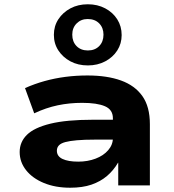

<svg xmlns="http://www.w3.org/2000/svg" viewBox="-20 -867 812 898"><path d="M308 11Q239 11 185.5 -11Q132 -33 102 -71Q72 -109 72 -156Q72 -203 106 -236.5Q140 -270 215.5 -288.5Q291 -307 415 -307H531V-214H425Q374 -214 340 -211Q306 -208 285.5 -202.5Q265 -197 255.5 -187Q246 -177 246 -162Q246 -136 272.5 -123.5Q299 -111 346 -111Q390 -111 427 -125Q464 -139 486 -164.5Q508 -190 508 -221V-314Q508 -354 471 -370Q434 -386 364 -386Q305 -386 250 -374.5Q195 -363 140 -337L97 -455Q142 -475 189 -488Q236 -501 286 -507.5Q336 -514 389 -514Q481 -514 546 -490.5Q611 -467 646 -417.5Q681 -368 681 -286V0H533V-106H532Q511 -70 480.5 -44Q450 -18 408 -3.5Q366 11 308 11ZM391 -561Q345 -561 309.5 -580Q274 -599 253 -631Q232 -663 232 -704Q232 -745 253 -777Q274 -809 309.5 -828Q345 -847 391 -847Q436 -847 472 -828Q508 -809 528.5 -776.5Q549 -744 549 -703Q549 -663 528.5 -631Q508 -599 472 -580Q436 -561 391 -561ZM391 -631Q424 -631 444 -651.5Q464 -672 464 -705Q464 -737 444 -757.5Q424 -778 390 -778Q359 -778 338.5 -757.5Q318 -737 318 -705Q318 -672 338 -651.5Q358 -631 391 -631Z"/></svg>

Font: Nunito Sans 7pt Expanded ExtraBold
Style: Regular
Weight: 800
Width: 7
Designer: Vernon Adams
Foundry: Vernon Adams
Version: Version 3.101;gftools[0.9.27]